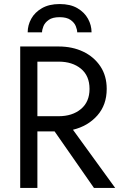

<svg xmlns="http://www.w3.org/2000/svg" viewBox="-20 -930 600 950"><path d="M117 -770Q117 -805 134.5 -837Q152 -869 187.5 -889.5Q223 -910 275 -910Q328 -910 363 -889.5Q398 -869 415.5 -837Q433 -805 433 -770H362Q362 -783 355 -800.5Q348 -818 329 -831.5Q310 -845 275 -845Q240 -845 221 -831.5Q202 -818 195 -800.5Q188 -783 188 -770ZM80 -700H270Q338 -700 391.5 -674.5Q445 -649 476.5 -602Q508 -555 508 -490Q508 -411 461.5 -358.5Q415 -306 341 -288L550 0H445L250 -280H165V0H80ZM270 -625H165V-355H270Q338 -355 380.5 -390.5Q423 -426 423 -490Q423 -555 380.5 -590Q338 -625 270 -625Z"/></svg>

Font: Jost*
Style: Regular
Weight: 400
Version: Version 3.7